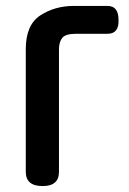

<svg xmlns="http://www.w3.org/2000/svg" viewBox="-20 -622 434 648"><path d="M179 -42Q179 6 124 6Q67 6 67 -42V-456Q67 -538 116 -570Q165 -602 229 -602H343Q380 -602 380 -555Q382 -508 343 -508H237Q201 -508 190 -494Q179 -480 179 -455Z"/></svg>

Font: Gugi
Style: Regular
Weight: 400
Designer: HBKIM, TJKIM
Foundry: TAE System & Typefaces Co.
Version: Version 3.00